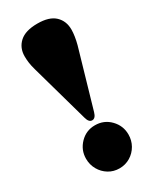

<svg xmlns="http://www.w3.org/2000/svg" viewBox="-195 -804 717 875"><g transform="rotate(-30 163.5 -366.5)"><path d="M165 -746.5Q227.5 -746.5 257 -718.5Q286.5 -690.5 286.5 -645.5Q286.5 -630 283.5 -610Q280.5 -590 275 -569.5L187.5 -267.5Q179.5 -239.5 162 -239.5Q144.5 -239.5 137 -267.5L52 -570.5Q45 -595 42.8 -612.2Q40.5 -629.5 40.5 -646Q40.5 -690.5 71.2 -718.5Q102 -746.5 165 -746.5ZM160.5 12.5Q129.5 12.5 104.2 -3Q79 -18.5 64.2 -44.5Q49.5 -70.5 49.5 -101.5Q49.5 -147.5 81.8 -180.8Q114 -214 160.5 -214Q208 -214 240.2 -180.8Q272.5 -147.5 272.5 -101.5Q272.5 -70.5 257.8 -44.5Q243 -18.5 217.5 -3Q192 12.5 160.5 12.5Z"/></g></svg>

Font: Fraunces 72pt S000 Black
Style: Regular
Weight: 900
Version: Version 1.000; ttfautohint (v1.8.3)